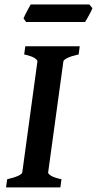

<svg xmlns="http://www.w3.org/2000/svg" viewBox="-20 -817 423 837"><path d="M322.8 -579.6Q291.5 -572.8 274.4 -564.5Q257.3 -556.2 256.3 -549.3L189.9 -65.4Q189 -59.6 202.4 -51Q215.8 -42.5 248 -35.6L243.2 0H6.3L11.2 -35.6Q42 -42.5 59.1 -50.5Q76.2 -58.6 77.1 -65.4L143.1 -549.3Q144 -555.2 130.6 -564Q117.2 -572.8 85.4 -579.6L90.3 -615.2H327.6ZM382.8 -781.7Q381.3 -776.4 377 -767.8Q372.6 -759.3 367.7 -750.2Q362.8 -741.2 358.2 -733.2Q353.5 -725.1 351.1 -721.2H93.8L82.5 -736.8Q84.5 -741.7 88.4 -750Q92.3 -758.3 97.2 -767.1Q102.1 -775.9 106.4 -784.2Q110.8 -792.5 113.8 -797.4H369.6Z"/></svg>

Font: Gentium Basic
Style: Bold Italic
Weight: 700
Italic angle: -8°
Designer: J. Victor Gaultney and Annie Olsen
Foundry: SIL International
Version: Version 1.102; 2013; Maintenance release